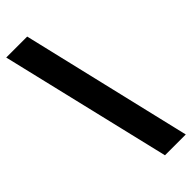

<svg xmlns="http://www.w3.org/2000/svg" viewBox="-330 -714 868 868"><g transform="rotate(-45 104.0 -280.0)"><path d="M268 130H135L-60 -690H74Z"/></g></svg>

Font: FFF_tuoi-tre Black
Style: Regular
Weight: 900
Designer: bBox Type GmbH
Foundry: bBox Type GmbH
Version: Version 1.001